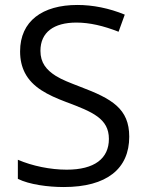

<svg xmlns="http://www.w3.org/2000/svg" viewBox="-20 -744 589 774"><path d="M237 10C411 10 501 -64 501 -193C501 -306 431 -346 304 -394C260 -411 231 -422 205 -438C167 -462 143 -491 143 -539C143 -614 197 -653 288 -653C341 -653 397 -640 458 -616L483 -685C420 -711 354 -724 292 -724C151 -724 61 -659 61 -537C61 -502 68 -475 80 -451C110 -392 172 -361 246 -333C353 -293 419 -266 419 -184C419 -105 361 -60 249 -60C183 -60 110 -75 52 -100V-23C98 0 174 10 237 10Z"/></svg>

Font: Frost Regular
Style: Regular
Weight: 400
Designer: Lee Frost
Foundry: Lee Frost for Ice Communication Norge AS
Version: Version 2.011;hotconv 1.0.107;makeotfexe 2.5.65593